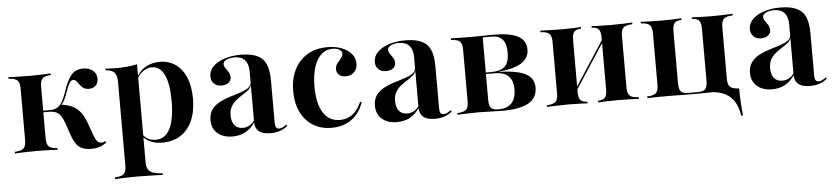

<svg xmlns="http://www.w3.org/2000/svg" viewBox="-40 -643 4546 1045"><g transform="rotate(-5 2233.0 -120.5)"><path d="M441.1 11.3Q412.1 11.3 391.9 3.6Q371.8 -4 358.5 -22.2Q345.2 -40.3 333.9 -71L310.5 -140.3Q300.8 -166.9 289.9 -182.3Q279 -197.6 263.3 -203.6Q247.6 -209.7 224.2 -209.7H189.5V-218.5H231.5Q256.5 -218.5 272.6 -227.8Q288.7 -237.1 300.4 -257.3Q312.1 -277.4 323.4 -311.3Q342.7 -371 366.5 -399.6Q390.3 -428.2 432.3 -428.2Q466.1 -428.2 485.9 -410.5Q505.6 -392.7 505.6 -366.1Q505.6 -342.7 491.5 -329Q477.4 -315.3 454.8 -315.3Q435.5 -315.3 424.2 -323.4Q412.9 -331.5 405.2 -342.7Q397.6 -354 390.3 -362.5Q383.1 -371 372.6 -371Q366.1 -371 360.1 -366.1Q354 -361.3 347.2 -347.2Q340.3 -333.1 330.6 -304.8Q322.6 -280.6 313.3 -264.1Q304 -247.6 291.1 -237.1L290.3 -243.5Q330.6 -238.7 357.7 -225.4Q384.7 -212.1 402.8 -187.1Q421 -162.1 434.7 -121.8L454.8 -65.3Q464.5 -38.7 473.8 -28.2Q483.1 -17.7 496.8 -17.7Q508.1 -17.7 518.5 -24.2L521.8 -16.1Q507.3 -3.2 486.3 4Q465.3 11.3 441.1 11.3ZM22.6 0V-8.9Q45.2 -9.7 58.9 -15.3Q72.6 -21 78.2 -33.5Q83.9 -46 83.9 -66.9V-350Q83.9 -371.8 78.2 -383.9Q72.6 -396 58.9 -401.6Q45.2 -407.3 22.6 -408.1V-416.9Q39.5 -416.1 73.8 -414.9Q108.1 -413.7 141.1 -413.7Q174.2 -413.7 205.6 -414.9Q237.1 -416.1 254 -416.9V-408.1Q221.8 -407.3 208.9 -394.8Q196 -382.3 196 -350V-66.9Q196 -34.7 208.9 -22.6Q221.8 -10.5 255.6 -8.9V0Q237.1 -0.8 204 -2Q171 -3.2 137.9 -3.2Q106.5 -3.2 73.8 -2Q41.1 -0.8 22.6 0Z M553.2 186.3V177.4Q588.7 175.8 602 163.7Q615.3 151.6 615.3 119.4V-337.1Q615.3 -375 601.2 -390.3Q587.1 -405.6 553.2 -408.1V-416.9Q568.5 -416.1 582.7 -415.3Q596.8 -414.5 612.9 -414.5Q676.6 -414.5 726.6 -425.8V112.1Q726.6 146.8 746.8 161.3Q766.9 175.8 813.7 177.4V186.3Q799.2 185.5 775.8 185.1Q752.4 184.7 725.4 183.9Q698.4 183.1 671.8 183.1Q633.9 183.1 601.6 184.3Q569.4 185.5 553.2 186.3ZM826.6 11.3Q787.9 11.3 758.9 -2.8Q729.8 -16.9 718.5 -39.5L720.2 -47.6Q729.8 -29 749.2 -18.1Q768.5 -7.3 792.7 -7.3Q844.4 -7.3 870.6 -58.9Q896.8 -110.5 896.8 -210.5Q896.8 -304.8 873.4 -353.6Q850 -402.4 804.8 -402.4Q779 -402.4 754.8 -384.3Q730.6 -366.1 720.2 -337.9L718.5 -345.2Q733.1 -383.1 768.1 -405.6Q803.2 -428.2 850 -428.2Q900 -428.2 937.1 -402Q974.2 -375.8 994 -327.4Q1013.7 -279 1013.7 -213.7Q1013.7 -142.7 991.1 -92.3Q968.5 -41.9 926.6 -15.3Q884.7 11.3 826.6 11.3Z M1211.3 11.3Q1159.7 11.3 1129 -15.3Q1098.4 -41.9 1098.4 -87.9Q1098.4 -123.4 1115.3 -146Q1132.3 -168.5 1159.3 -182.7Q1186.3 -196.8 1216.1 -205.6Q1246 -214.5 1273 -223.4Q1300 -232.3 1316.9 -244Q1333.9 -255.6 1333.9 -275V-333.9Q1333.9 -374.2 1314.5 -395.6Q1295.2 -416.9 1258.1 -416.9Q1232.3 -416.9 1214.1 -408.1Q1196 -399.2 1196 -385.5Q1196 -374.2 1204 -362.9Q1212.1 -351.6 1220.2 -339.1Q1228.2 -326.6 1228.2 -311.3Q1228.2 -292.7 1213.7 -281.5Q1199.2 -270.2 1175.8 -270.2Q1150 -270.2 1134.3 -285.1Q1118.5 -300 1118.5 -325.8Q1118.5 -355.6 1141.1 -378.6Q1163.7 -401.6 1203.2 -414.9Q1242.7 -428.2 1293.5 -428.2Q1347.6 -428.2 1381.5 -412.9Q1415.3 -397.6 1430.2 -363.7Q1445.2 -329.8 1445.2 -272.6V-44.4Q1445.2 -25.8 1450.4 -17.7Q1455.6 -9.7 1466.9 -9.7Q1477.4 -9.7 1487.5 -14.9Q1497.6 -20.2 1508.1 -27.4L1512.1 -20.2Q1493.5 -4.8 1471 3.2Q1448.4 11.3 1417.7 11.3Q1335.5 11.3 1333.9 -54.8Q1312.1 -21.8 1281.5 -5.2Q1250.8 11.3 1211.3 11.3ZM1271 -30.6Q1289.5 -30.6 1305.6 -39.1Q1321.8 -47.6 1333.9 -64.5V-258.9Q1329.8 -243.5 1316.1 -232.3Q1302.4 -221 1284.7 -210.1Q1266.9 -199.2 1249.6 -185.5Q1232.3 -171.8 1221 -152.4Q1209.7 -133.1 1209.7 -104Q1209.7 -69.4 1225.4 -50Q1241.1 -30.6 1271 -30.6Z M1752.4 11.3Q1694.4 11.3 1651.2 -15.3Q1608.1 -41.9 1584.3 -90.7Q1560.5 -139.5 1560.5 -204.8Q1560.5 -273.4 1585.9 -323.4Q1611.3 -373.4 1657.3 -400.8Q1703.2 -428.2 1766.1 -428.2Q1810.5 -428.2 1844.4 -414.9Q1878.2 -401.6 1897.6 -378.6Q1916.9 -355.6 1916.9 -325Q1916.9 -296.8 1899.2 -279Q1881.5 -261.3 1853.2 -261.3Q1830.6 -261.3 1816.9 -273Q1803.2 -284.7 1803.2 -303.2Q1803.2 -322.6 1813.7 -335.9Q1824.2 -349.2 1834.7 -360.9Q1845.2 -372.6 1845.2 -387.1Q1845.2 -400 1830.6 -408.5Q1816.1 -416.9 1793.5 -416.9Q1739.5 -416.9 1708.9 -364.1Q1678.2 -311.3 1678.2 -219.4Q1678.2 -126.6 1710.1 -77Q1741.9 -27.4 1801.6 -27.4Q1841.1 -27.4 1870.6 -50Q1900 -72.6 1918.5 -116.9L1926.6 -112.9Q1905.6 -52.4 1860.5 -20.6Q1815.3 11.3 1752.4 11.3Z M2109.7 11.3Q2058.1 11.3 2027.4 -15.3Q1996.8 -41.9 1996.8 -87.9Q1996.8 -123.4 2013.7 -146Q2030.6 -168.5 2057.7 -182.7Q2084.7 -196.8 2114.5 -205.6Q2144.4 -214.5 2171.4 -223.4Q2198.4 -232.3 2215.3 -244Q2232.3 -255.6 2232.3 -275V-333.9Q2232.3 -374.2 2212.9 -395.6Q2193.5 -416.9 2156.5 -416.9Q2130.6 -416.9 2112.5 -408.1Q2094.4 -399.2 2094.4 -385.5Q2094.4 -374.2 2102.4 -362.9Q2110.5 -351.6 2118.5 -339.1Q2126.6 -326.6 2126.6 -311.3Q2126.6 -292.7 2112.1 -281.5Q2097.6 -270.2 2074.2 -270.2Q2048.4 -270.2 2032.7 -285.1Q2016.9 -300 2016.9 -325.8Q2016.9 -355.6 2039.5 -378.6Q2062.1 -401.6 2101.6 -414.9Q2141.1 -428.2 2191.9 -428.2Q2246 -428.2 2279.8 -412.9Q2313.7 -397.6 2328.6 -363.7Q2343.5 -329.8 2343.5 -272.6V-44.4Q2343.5 -25.8 2348.8 -17.7Q2354 -9.7 2365.3 -9.7Q2375.8 -9.7 2385.9 -14.9Q2396 -20.2 2406.5 -27.4L2410.5 -20.2Q2391.9 -4.8 2369.4 3.2Q2346.8 11.3 2316.1 11.3Q2233.9 11.3 2232.3 -54.8Q2210.5 -21.8 2179.8 -5.2Q2149.2 11.3 2109.7 11.3ZM2169.4 -30.6Q2187.9 -30.6 2204 -39.1Q2220.2 -47.6 2232.3 -64.5V-258.9Q2228.2 -243.5 2214.5 -232.3Q2200.8 -221 2183.1 -210.1Q2165.3 -199.2 2148 -185.5Q2130.6 -171.8 2119.4 -152.4Q2108.1 -133.1 2108.1 -104Q2108.1 -69.4 2123.8 -50Q2139.5 -30.6 2169.4 -30.6Z M2440.3 0V-8.9Q2475.8 -10.5 2488.7 -22.6Q2501.6 -34.7 2501.6 -66.9V-350Q2501.6 -382.3 2488.7 -394.8Q2475.8 -407.3 2440.3 -408.1V-416.9Q2450.8 -416.9 2470.2 -416.5Q2489.5 -416.1 2510.9 -415.7Q2532.3 -415.3 2550.8 -415.3Q2581.5 -415.3 2611.3 -416.1Q2641.1 -416.9 2675 -416.9Q2765.3 -416.9 2808.1 -393.1Q2850.8 -369.4 2850.8 -320.2Q2850.8 -274.2 2808.9 -247.6Q2766.9 -221 2683.9 -213.7V-212.9Q2782.3 -210.5 2829.4 -186.7Q2876.6 -162.9 2876.6 -110.5Q2876.6 -54.8 2829.8 -27.4Q2783.1 0 2687.1 0Q2658.1 0 2622.2 -1.6Q2586.3 -3.2 2554.8 -3.2Q2535.5 -3.2 2513.3 -2.4Q2491.1 -1.6 2471.4 -1.2Q2451.6 -0.8 2440.3 0ZM2665.3 -9.7Q2712.9 -9.7 2737.1 -35.5Q2761.3 -61.3 2761.3 -111.3Q2761.3 -159.7 2736.3 -183.5Q2711.3 -207.3 2660.5 -207.3H2588.7V-215.3H2641.1Q2695.2 -215.3 2718.5 -238.3Q2741.9 -261.3 2741.9 -312.9Q2741.9 -360.5 2722.6 -383.9Q2703.2 -407.3 2663.7 -407.3H2611.3L2613.7 -408.9V-66.9Q2613.7 -33.9 2624.6 -21.8Q2635.5 -9.7 2665.3 -9.7Z M3208.9 0V-8.9Q3236.3 -10.5 3247.2 -22.2Q3258.1 -33.9 3258.1 -66.9V-350.8Q3258.1 -383.1 3247.2 -395.2Q3236.3 -407.3 3208.9 -408.1V-416.9Q3224.2 -416.1 3254 -414.9Q3283.9 -413.7 3315.3 -413.7Q3347.6 -413.7 3381 -414.9Q3414.5 -416.1 3431.5 -416.9V-408.1Q3408.9 -407.3 3395.2 -402Q3381.5 -396.8 3375.4 -384.3Q3369.4 -371.8 3369.4 -350V-66.9Q3369.4 -45.2 3375.4 -32.7Q3381.5 -20.2 3395.2 -14.9Q3408.9 -9.7 3431.5 -8.9V0Q3414.5 -0.8 3381 -2Q3347.6 -3.2 3315.3 -3.2Q3283.9 -3.2 3254 -2Q3224.2 -0.8 3208.9 0ZM2929 0V-8.9Q2962.9 -10.5 2976.6 -22.2Q2990.3 -33.9 2990.3 -66.9V-350Q2990.3 -383.1 2976.6 -395.2Q2962.9 -407.3 2929 -408.1V-416.9Q2946 -416.1 2980.2 -414.9Q3014.5 -413.7 3047.6 -413.7Q3078.2 -413.7 3107.3 -414.9Q3136.3 -416.1 3150.8 -416.9V-408.1Q3124.2 -407.3 3113.3 -395.2Q3102.4 -383.1 3102.4 -350V-66.1Q3102.4 -33.1 3113.3 -21.8Q3124.2 -10.5 3150.8 -8.9V0Q3136.3 -0.8 3107.3 -2Q3078.2 -3.2 3047.6 -3.2Q3014.5 -3.2 2980.2 -2Q2946 -0.8 2929 0ZM3092.7 -66.1 3086.3 -71.8 3267.7 -350.8 3274.2 -344.4Z M3978.2 139.5Q3970.2 86.3 3947.2 54.8Q3924.2 23.4 3889.5 10.5Q3854.8 -2.4 3810.5 -2.4L3879 -10.5L3971 -8.9H3979.8Q3979.8 15.3 3980.6 40.3Q3981.5 65.3 3983.5 90.3Q3985.5 115.3 3987.9 139.5ZM3477.4 0V-8.9Q3512.9 -10.5 3525.8 -22.6Q3538.7 -34.7 3538.7 -66.9V-350Q3538.7 -381.5 3525.4 -394.4Q3512.1 -407.3 3477.4 -408.1V-416.9Q3493.5 -416.1 3526.6 -414.9Q3559.7 -413.7 3591.9 -413.7Q3624.2 -413.7 3654.4 -414.9Q3684.7 -416.1 3700 -416.9V-408.1Q3671.8 -407.3 3661.3 -394.8Q3650.8 -382.3 3650.8 -350V-66.9Q3650.8 -34.7 3661.3 -21.8Q3671.8 -8.9 3699.2 -8.9H3758.1Q3785.5 -8.9 3796 -21.8Q3806.5 -34.7 3806.5 -66.9V-350Q3806.5 -382.3 3795.6 -394.8Q3784.7 -407.3 3756.5 -408.1V-416.9Q3771.8 -416.1 3802 -414.9Q3832.3 -413.7 3864.5 -413.7Q3896 -413.7 3929.4 -414.9Q3962.9 -416.1 3979.8 -416.9V-408.1Q3944.4 -407.3 3931 -394.4Q3917.7 -381.5 3917.7 -350V-66.9Q3917.7 -34.7 3931 -22.6Q3944.4 -10.5 3979.8 -8.9V0Q3962.1 -0.8 3929 -1.2Q3896 -1.6 3864.5 -1.6Q3847.6 -1.6 3829.8 -1.2Q3812.1 -0.8 3788.7 -0.4Q3765.3 0 3729.8 0Q3693.5 0 3669.4 -0.4Q3645.2 -0.8 3627.8 -1.2Q3610.5 -1.6 3591.9 -1.6Q3561.3 -1.6 3527.8 -1.2Q3494.4 -0.8 3477.4 0Z M4158.9 11.3Q4107.3 11.3 4076.6 -15.3Q4046 -41.9 4046 -87.9Q4046 -123.4 4062.9 -146Q4079.8 -168.5 4106.9 -182.7Q4133.9 -196.8 4163.7 -205.6Q4193.5 -214.5 4220.6 -223.4Q4247.6 -232.3 4264.5 -244Q4281.5 -255.6 4281.5 -275V-333.9Q4281.5 -374.2 4262.1 -395.6Q4242.7 -416.9 4205.6 -416.9Q4179.8 -416.9 4161.7 -408.1Q4143.5 -399.2 4143.5 -385.5Q4143.5 -374.2 4151.6 -362.9Q4159.7 -351.6 4167.7 -339.1Q4175.8 -326.6 4175.8 -311.3Q4175.8 -292.7 4161.3 -281.5Q4146.8 -270.2 4123.4 -270.2Q4097.6 -270.2 4081.9 -285.1Q4066.1 -300 4066.1 -325.8Q4066.1 -355.6 4088.7 -378.6Q4111.3 -401.6 4150.8 -414.9Q4190.3 -428.2 4241.1 -428.2Q4295.2 -428.2 4329 -412.9Q4362.9 -397.6 4377.8 -363.7Q4392.7 -329.8 4392.7 -272.6V-44.4Q4392.7 -25.8 4398 -17.7Q4403.2 -9.7 4414.5 -9.7Q4425 -9.7 4435.1 -14.9Q4445.2 -20.2 4455.6 -27.4L4459.7 -20.2Q4441.1 -4.8 4418.5 3.2Q4396 11.3 4365.3 11.3Q4283.1 11.3 4281.5 -54.8Q4259.7 -21.8 4229 -5.2Q4198.4 11.3 4158.9 11.3ZM4218.5 -30.6Q4237.1 -30.6 4253.2 -39.1Q4269.4 -47.6 4281.5 -64.5V-258.9Q4277.4 -243.5 4263.7 -232.3Q4250 -221 4232.3 -210.1Q4214.5 -199.2 4197.2 -185.5Q4179.8 -171.8 4168.5 -152.4Q4157.3 -133.1 4157.3 -104Q4157.3 -69.4 4173 -50Q4188.7 -30.6 4218.5 -30.6Z"/></g></svg>

Font: Playfair 144pt
Style: Bold
Weight: 700
Version: Version 2.001;gftools[0.9.30]